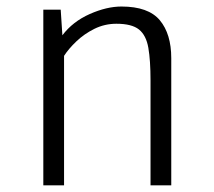

<svg xmlns="http://www.w3.org/2000/svg" viewBox="-20 -554 640 574"><path d="M109.5 0V-525H161.5L166.5 -448.5Q197.5 -489.5 248.2 -512Q299 -534.5 343 -534.5Q423.5 -534.5 457.8 -493.5Q492 -452.5 492 -380V0H430V-313.5Q430 -373.5 423.5 -411Q417 -448.5 395.5 -465.8Q374 -483 328 -483Q293 -483 262.2 -467.8Q231.5 -452.5 208.2 -430.2Q185 -408 171.5 -387V0Z"/></svg>

Font: Fira Code Light Light
Style: Regular
Weight: 300
Monospace: yes
Version: Version 5.002